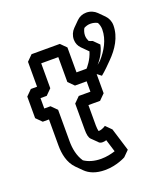

<svg xmlns="http://www.w3.org/2000/svg" viewBox="-161 -969 979 1130"><g transform="rotate(-20 328.0 -404.5)"><path d="M162 -513V-669H269V-513L304 -478H377V-413H304L269 -378V-215C269 -184 273 -164 284 -153L320 -118V-117C327 -111 334 -109 344 -109C352 -109 362 -111 367 -113L391 -35C366 -27 337 -20 302 -20C257 -20 222 -32 197 -49C171 -87 162 -135 162 -181V-378L127 -413H88V-478H127ZM92 -548H53L18 -513V-378L53 -343H92V-181C92 -127 103 -70 142 -30L143 -29L178 6C205 33 245 50 302 50C375 50 432 18 432 18L467 -17L423 -160L388 -195C388 -195 367 -179 344 -179H343C341 -187 339 -201 339 -215V-343H412L447 -378V-513L412 -548H339V-704L304 -739H127L92 -704ZM471 -547C483 -560 517 -601 527 -654L492 -689C484 -691 476 -694 469 -698C464 -709 460 -721 460 -734C460 -750 465 -766 472 -778C485 -785 498 -789 513 -789C529 -789 545 -785 557 -778C564 -765 568 -750 568 -734C568 -669 533 -611 493 -566C485 -559 479 -553 471 -547ZM513 -859C489 -859 468 -850 452 -834L416 -798C400 -782 390 -759 390 -734C390 -712 399 -692 413 -678L448 -643L453 -638C439 -590 407 -553 399 -545L398 -544L433 -509L473 -478C486 -489 499 -500 512 -513L547 -548C596 -597 638 -660 638 -734C638 -759 628 -782 612 -798L577 -833C561 -849 538 -859 513 -859Z"/></g></svg>

Font: Hussar Press
Style: Bold
Weight: 700
Foundry: Cannot Into Space Fonts
Version: Version 1.43